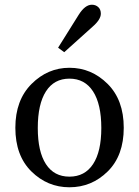

<svg xmlns="http://www.w3.org/2000/svg" viewBox="-20 -778 589 813"><path d="M140 -236Q140 -136 174.5 -83Q209 -30 274 -30Q339 -30 374 -83Q409 -136 409 -236Q409 -337 374 -391Q339 -445 274 -445Q209 -445 174.5 -391Q140 -337 140 -236ZM274 -491Q367 -491 435.5 -423Q504 -355 504 -237Q504 -119 436 -52Q368 15 274 15Q181 15 113 -52Q45 -119 45 -237Q45 -354 113.5 -422.5Q182 -491 274 -491ZM226 -576 313 -715Q340 -758 369 -758Q385 -758 396 -748Q407 -738 407 -720Q407 -695 371 -664L252 -557Z"/></svg>

Font: TypoPRO Source Serif Pro
Style: Regular
Weight: 400
Designer: Frank Grießhammer
Foundry: Adobe Systems Incorporated
Version: Version 1.017;PS 1.0;hotconv 1.0.79;makeotf.lib2.5.61930